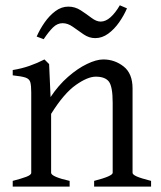

<svg xmlns="http://www.w3.org/2000/svg" viewBox="-20 -688 592 708"><path d="M26.9 0V-21Q59.1 -29.3 77.1 -36.1Q95.2 -43 95.2 -50.8V-347.2Q95.2 -372.6 91.8 -384.8Q88.4 -397 74.2 -401.9Q60.1 -406.7 26.9 -410.2V-429.7Q60.1 -435.1 88.6 -445.1Q117.2 -455.1 144 -468.8L161.1 -451.7L166.5 -330.1Q195.3 -373.5 230.7 -404.5Q266.1 -435.5 300.8 -452.1Q335.4 -468.8 360.8 -468.8Q402.8 -468.8 435.8 -442.9Q468.8 -417 468.8 -361.8V-50.8Q468.8 -44.4 483.6 -37.6Q498.5 -30.8 537.1 -21V0H327.1V-21Q395.5 -38.6 395.5 -50.8V-309.1Q395.5 -368.7 381.6 -387Q367.7 -405.3 333 -405.3Q303.2 -405.3 259.5 -374.5Q215.8 -343.8 168.5 -268.1V-50.8Q168.5 -43.5 187 -35.6Q205.6 -27.8 236.8 -21V0ZM141.1 -543.5 115.2 -553.2Q127 -580.1 144.5 -605.2Q162.1 -630.4 184.3 -647Q206.5 -663.6 231.9 -663.6Q256.8 -663.6 277.8 -649.9Q298.8 -636.2 317.1 -622.3Q335.4 -608.4 351.1 -608.4Q369.6 -608.4 387.5 -624.3Q405.3 -640.1 421.9 -668.5L448.2 -657.2Q437 -630.9 419.2 -605.5Q401.4 -580.1 378.9 -563.7Q356.4 -547.4 331.1 -547.4Q308.6 -547.4 288.3 -561.3Q268.1 -575.2 249 -588.9Q230 -602.5 210.9 -602.5Q191.4 -602.5 175.3 -586.7Q159.2 -570.8 141.1 -543.5Z"/></svg>

Font: David Libre
Style: Regular
Weight: 400
Designer: Ismar David, J. Victor Gaultney, Annie Olsen and Meir Sadan
Foundry: Monotype Imaging Inc. & SIL International
Version: Version 1.100; ttfautohint (v1.8.4.7-5d5b)